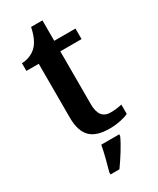

<svg xmlns="http://www.w3.org/2000/svg" viewBox="-222 -725 829 1010"><g transform="rotate(-30 192.5 -219.5)"><path d="M249 10C299 10 344 -2 364 -12V-69C343 -64 321 -61 296 -61C249 -61 226 -89 226 -152V-472H355V-536H226V-660H157C147 -612 132 -579 111 -557C90 -535 56 -519 20 -519V-472H95V-147C95 -31 147 10 249 10ZM131 208V221H185C216 178 258 113 276 71V61H167C159 106 143 167 131 208Z"/></g></svg>

Font: Noto Serif Sinhala SemiBold
Style: Regular
Weight: 600
Designer: Jelle Bosma - Monotype Design Team
Foundry: Monotype Imaging Inc.
Version: Version 2.007